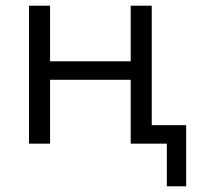

<svg xmlns="http://www.w3.org/2000/svg" viewBox="-20 -505 700 675"><path d="M82 0V-485H156V-289.5H439.5V-485H513.5V-65H634.5V150H566.5V0H439.5V-224.5H156V0Z"/></svg>

Font: Geologica ExtraLight
Style: Regular
Weight: 200
Designer: Sindre Bremnes, Frode Helland
Foundry: Monokrom Skriftforlag AS
Version: Version 1.010; ttfautohint (v1.8.4.7-5d5b);gftools[0.9.28]